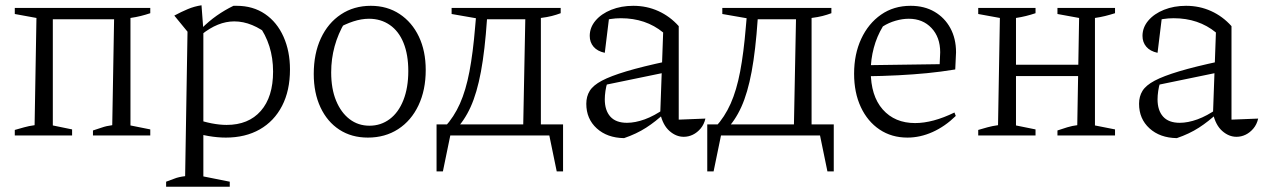

<svg xmlns="http://www.w3.org/2000/svg" viewBox="-20 -513 4784 727"><path d="M36 0V-21Q54 -26 71.5 -31Q89 -36 111 -39L118 -445L36 -460V-483H549V-463Q531 -457 513 -452.5Q495 -448 474 -445V-38L549 -23V0H332V-19Q349 -24 365.5 -30Q382 -36 405 -39L412 -440H180V-38L253 -23V0Z M835 8Q804 8 769 2Q734 -4 696 -17L713 -65Q750 -52 781 -46Q812 -40 838 -40Q921 -40 967.5 -93Q1014 -146 1014 -242Q1014 -293 1000 -337.5Q986 -382 958 -420L1003 -376Q935 -432 867 -432Q805 -432 743 -382L742 -404Q771 -433 801 -454Q831 -475 864 -491Q867 -491 870.5 -491Q874 -491 876 -491Q938 -491 983.5 -460Q1029 -429 1053.5 -374Q1078 -319 1078 -250Q1078 -170 1048 -112Q1018 -54 963.5 -23Q909 8 835 8ZM609 194V175Q624 170 640 163.5Q656 157 681 154L690 -393L640 -454Q666 -468 691 -478.5Q716 -489 743 -493L750 -400V155L850 175V194Z M1373 8Q1311 8 1265 -22Q1219 -52 1193.5 -106.5Q1168 -161 1168 -233Q1168 -310 1195 -368Q1222 -426 1271 -458.5Q1320 -491 1384 -491Q1446 -491 1493 -460Q1540 -429 1566 -374.5Q1592 -320 1592 -248Q1592 -172 1564.5 -114Q1537 -56 1487.5 -24Q1438 8 1373 8ZM1379 -37Q1422 -37 1455.5 -62Q1489 -87 1507.5 -134Q1526 -181 1526 -244Q1526 -306 1508 -350.5Q1490 -395 1456 -418.5Q1422 -442 1377 -442Q1349 -442 1318 -432Q1287 -422 1252 -402L1286 -429Q1260 -385 1247 -337.5Q1234 -290 1234 -239Q1234 -177 1252.5 -132Q1271 -87 1303.5 -62Q1336 -37 1379 -37Z M1702 -19 1664 -32Q1699 -70 1721.5 -120.5Q1744 -171 1757.5 -242Q1771 -313 1779 -410L1782 -444L1690 -460V-483H2103V-463Q2087 -457 2069.5 -452.5Q2052 -448 2028 -445V-31H1961L1969 -440H1824Q1816 -322 1801 -241.5Q1786 -161 1762 -108Q1738 -55 1702 -19ZM1633 136V-42H2112V136H2088L2060 0H1685L1657 136Z M2569 5Q2540 5 2515 -17Q2490 -39 2480 -83L2491 -390Q2425 -444 2331 -444Q2311 -444 2291.5 -441Q2272 -438 2254 -433L2287 -452L2270 -313Q2242 -319 2227.5 -336Q2213 -353 2213 -377Q2213 -409 2235 -435Q2257 -461 2294.5 -476Q2332 -491 2378 -491Q2429 -491 2473 -471Q2517 -451 2550 -414V-60L2651 -64Q2646 -42 2633 -26.5Q2620 -11 2603.5 -3Q2587 5 2569 5ZM2343 10Q2279 9 2239.5 -27Q2200 -63 2200 -120Q2200 -148 2213 -169Q2226 -190 2259 -207.5Q2292 -225 2352 -243Q2412 -261 2506 -281V-240L2259 -189L2280 -201Q2275 -186 2272.5 -168.5Q2270 -151 2270 -137Q2270 -95 2291 -71.5Q2312 -48 2354 -48Q2385 -48 2421 -61Q2457 -74 2497 -102V-85Q2463 -53 2426.5 -29.5Q2390 -6 2343 10Z M2727 -19 2689 -32Q2724 -70 2746.5 -120.5Q2769 -171 2782.5 -242Q2796 -313 2804 -410L2807 -444L2715 -460V-483H3128V-463Q3112 -457 3094.5 -452.5Q3077 -448 3053 -445V-31H2986L2994 -440H2849Q2841 -322 2826 -241.5Q2811 -161 2787 -108Q2763 -55 2727 -19ZM2658 136V-42H3137V136H3113L3085 0H2710L2682 136Z M3416 8Q3356 8 3310.5 -22.5Q3265 -53 3239.5 -107.5Q3214 -162 3214 -234Q3214 -308 3241 -366Q3268 -424 3316 -457.5Q3364 -491 3428 -491Q3480 -491 3518.5 -468.5Q3557 -446 3578.5 -406.5Q3600 -367 3600 -315L3597 -250Q3542 -241 3490.5 -236Q3439 -231 3381.5 -228Q3324 -225 3251 -224L3252 -266L3538 -270L3540 -315Q3540 -372 3507 -407Q3474 -442 3421 -442Q3397 -442 3371 -434.5Q3345 -427 3323 -413Q3300 -375 3288.5 -331.5Q3277 -288 3277 -244Q3277 -150 3322.5 -98.5Q3368 -47 3445 -47Q3512 -47 3594 -87L3599 -74Q3558 -34 3511 -13Q3464 8 3416 8Z M3984 0V-19Q4001 -25 4021 -31Q4041 -37 4059 -39L4066 -445L3984 -460V-483H4202V-463Q4183 -457 4165 -452.5Q4147 -448 4126 -445V-38L4202 -23V0ZM3684 0V-21Q3701 -26 3719 -31Q3737 -36 3759 -39L3766 -445L3684 -460V-483H3901V-463Q3883 -457 3865 -452.5Q3847 -448 3827 -445V-38L3901 -23V0ZM3797 -225V-268H4096V-225Z M4662 5Q4633 5 4608 -17Q4583 -39 4573 -83L4584 -390Q4518 -444 4424 -444Q4404 -444 4384.5 -441Q4365 -438 4347 -433L4380 -452L4363 -313Q4335 -319 4320.5 -336Q4306 -353 4306 -377Q4306 -409 4328 -435Q4350 -461 4387.5 -476Q4425 -491 4471 -491Q4522 -491 4566 -471Q4610 -451 4643 -414V-60L4744 -64Q4739 -42 4726 -26.5Q4713 -11 4696.5 -3Q4680 5 4662 5ZM4436 10Q4372 9 4332.5 -27Q4293 -63 4293 -120Q4293 -148 4306 -169Q4319 -190 4352 -207.5Q4385 -225 4445 -243Q4505 -261 4599 -281V-240L4352 -189L4373 -201Q4368 -186 4365.5 -168.5Q4363 -151 4363 -137Q4363 -95 4384 -71.5Q4405 -48 4447 -48Q4478 -48 4514 -61Q4550 -74 4590 -102V-85Q4556 -53 4519.5 -29.5Q4483 -6 4436 10Z"/></svg>

Font: Piazzolla 24pt Light
Style: Regular
Weight: 300
Designer: Juan Pablo del Peral
Foundry: Huerta Tipografica
Version: Version 2.005